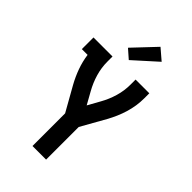

<svg xmlns="http://www.w3.org/2000/svg" viewBox="-289 -1081 1177 1177"><g transform="rotate(45 300.0 -492.5)"><path d="M241 0V-283L152 -441Q127 -486 109.5 -534.5Q92 -583 85 -634H35V-735H200V-691Q200 -638 215 -587Q230 -536 256 -490L300 -411L344 -490Q370 -536 385 -587Q400 -638 400 -691V-735H519V-691Q519 -658 514 -625.5Q509 -593 499.5 -561.5Q490 -530 477 -500Q464 -470 448 -441L359 -283V0ZM286 -790 229 -840 366 -985 436 -925Z"/></g></svg>

Font: Iosevka Book
Style: Bold
Weight: 700
Designer: Belleve Invis
Foundry: Belleve Invis
Version: Version 28.0.7; ttfautohint (v1.8.3)